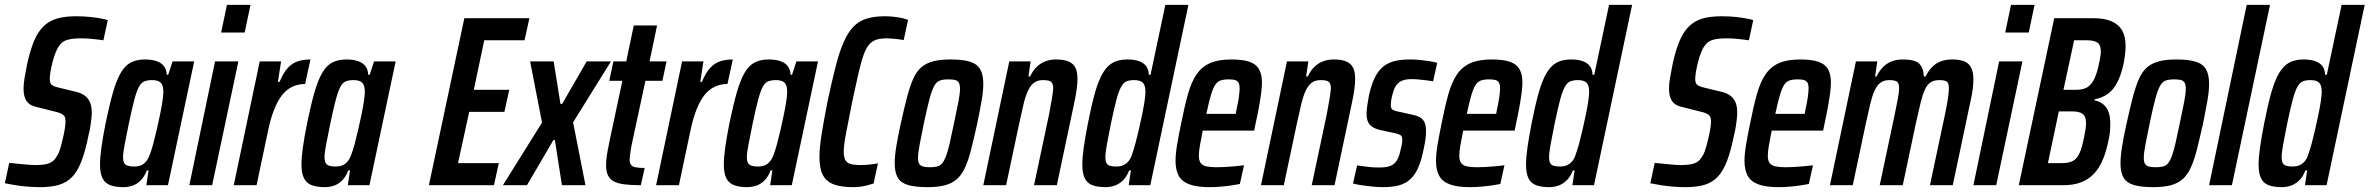

<svg xmlns="http://www.w3.org/2000/svg" viewBox="-35 -763 9762 791"><path d="M131 8Q107 8 80.5 6Q54 4 29 0Q4 -4 -15 -8L3 -92Q22 -90 42 -88Q62 -86 80.5 -84.5Q99 -83 112 -83Q132 -83 148.5 -85.5Q165 -88 177.5 -95.5Q190 -103 198 -118Q204 -125 209 -139Q214 -153 218.5 -170.5Q223 -188 227 -206Q231 -224 233 -239Q235 -254 235 -262Q235 -276 231 -283Q227 -290 217 -295Q207 -300 188 -304L109 -324Q85 -330 73.5 -348Q62 -366 62 -398Q62 -418 66.5 -444Q71 -470 77 -500Q90 -559 106.5 -597Q123 -635 147 -657Q171 -679 203 -687.5Q235 -696 278 -696Q311 -696 338 -693Q365 -690 383 -686.5Q401 -683 409 -680L391 -597Q384 -598 369.5 -600Q355 -602 336 -603.5Q317 -605 297 -605Q273 -605 256 -602Q239 -599 228.5 -593Q218 -587 210 -576Q202 -566 194.5 -547.5Q187 -529 181.5 -507.5Q176 -486 173 -467.5Q170 -449 170 -438Q170 -421 177 -414.5Q184 -408 203 -403L273 -386Q292 -382 307.5 -373.5Q323 -365 333 -347.5Q343 -330 343 -298Q343 -288 341.5 -274Q340 -260 337.5 -243.5Q335 -227 330 -207Q317 -142 301 -100Q285 -58 262.5 -34.5Q240 -11 208 -1.5Q176 8 131 8Z M474 8Q441 8 419.5 0Q398 -8 387.5 -28.5Q377 -49 377 -85Q377 -115 383 -157Q389 -199 400 -255Q416 -332 430.5 -382.5Q445 -433 462.5 -463Q480 -493 504 -505.5Q528 -518 562 -518Q591 -518 610.5 -511Q630 -504 640.5 -490.5Q651 -477 652 -455H658L676 -510H765L657 0H568L577 -61H570Q559 -33 543 -18Q527 -3 509 2.5Q491 8 474 8ZM517 -77Q534 -77 546 -82Q558 -87 567.5 -98.5Q577 -110 584 -131Q589 -144 596 -169.5Q603 -195 610 -225.5Q617 -256 623.5 -287Q630 -318 634 -344Q638 -370 638 -385Q638 -412 627 -422.5Q616 -433 592 -433Q573 -433 560 -428Q547 -423 537.5 -405.5Q528 -388 518.5 -352.5Q509 -317 496 -255Q485 -200 478.5 -167Q472 -134 472 -116Q472 -99 477 -91Q482 -83 492 -80Q502 -77 517 -77Z M876 -629 900 -743H997L973 -629ZM745 0 851 -510H947L839 0Z M928 0 1035 -510H1123L1110 -426H1117Q1132 -463 1150.5 -483Q1169 -503 1192 -510.5Q1215 -518 1244 -518L1222 -417Q1193 -417 1169 -405.5Q1145 -394 1127 -371Q1109 -348 1095 -313Q1081 -278 1071 -232L1022 0Z M1304 8Q1271 8 1249.5 0Q1228 -8 1217.5 -28.5Q1207 -49 1207 -85Q1207 -115 1213 -157Q1219 -199 1230 -255Q1246 -332 1260.5 -382.5Q1275 -433 1292.5 -463Q1310 -493 1334 -505.5Q1358 -518 1392 -518Q1421 -518 1440.5 -511Q1460 -504 1470.5 -490.5Q1481 -477 1482 -455H1488L1506 -510H1595L1487 0H1398L1407 -61H1400Q1389 -33 1373 -18Q1357 -3 1339 2.5Q1321 8 1304 8ZM1347 -77Q1364 -77 1376 -82Q1388 -87 1397.5 -98.5Q1407 -110 1414 -131Q1419 -144 1426 -169.5Q1433 -195 1440 -225.5Q1447 -256 1453.5 -287Q1460 -318 1464 -344Q1468 -370 1468 -385Q1468 -412 1457 -422.5Q1446 -433 1422 -433Q1403 -433 1390 -428Q1377 -423 1367.5 -405.5Q1358 -388 1348.5 -352.5Q1339 -317 1326 -255Q1315 -200 1308.5 -167Q1302 -134 1302 -116Q1302 -99 1307 -91Q1312 -83 1322 -80Q1332 -77 1347 -77Z M1732 0 1878 -688H2146L2126 -597H1960L1917 -393H2063L2043 -302H1898L1852 -91H2020L2000 0Z M2037 0 2198 -258 2149 -510H2246L2274 -335H2281L2382 -510H2482L2326 -259L2377 0H2280L2251 -186H2245L2136 0Z M2605 0Q2565 0 2537.5 -3.5Q2510 -7 2493.5 -16Q2477 -25 2469.5 -41Q2462 -57 2462 -82Q2462 -94 2463.5 -109Q2465 -124 2468.5 -143Q2472 -162 2477 -186L2529 -430H2475L2492 -510H2545L2576 -658H2672L2641 -510H2711L2694 -430H2624L2567 -165Q2565 -153 2563 -141Q2561 -129 2560 -120Q2559 -111 2559 -105Q2559 -93 2564 -85Q2569 -77 2582.5 -74Q2596 -71 2621 -71Z M2668 0 2775 -510H2863L2850 -426H2857Q2872 -463 2890.5 -483Q2909 -503 2932 -510.5Q2955 -518 2984 -518L2962 -417Q2933 -417 2909 -405.5Q2885 -394 2867 -371Q2849 -348 2835 -313Q2821 -278 2811 -232L2762 0Z M3044 8Q3011 8 2989.5 0Q2968 -8 2957.5 -28.5Q2947 -49 2947 -85Q2947 -115 2953 -157Q2959 -199 2970 -255Q2986 -332 3000.5 -382.5Q3015 -433 3032.5 -463Q3050 -493 3074 -505.5Q3098 -518 3132 -518Q3161 -518 3180.5 -511Q3200 -504 3210.5 -490.5Q3221 -477 3222 -455H3228L3246 -510H3335L3227 0H3138L3147 -61H3140Q3129 -33 3113 -18Q3097 -3 3079 2.5Q3061 8 3044 8ZM3087 -77Q3104 -77 3116 -82Q3128 -87 3137.5 -98.5Q3147 -110 3154 -131Q3159 -144 3166 -169.5Q3173 -195 3180 -225.5Q3187 -256 3193.5 -287Q3200 -318 3204 -344Q3208 -370 3208 -385Q3208 -412 3197 -422.5Q3186 -433 3162 -433Q3143 -433 3130 -428Q3117 -423 3107.5 -405.5Q3098 -388 3088.5 -352.5Q3079 -317 3066 -255Q3055 -200 3048.5 -167Q3042 -134 3042 -116Q3042 -99 3047 -91Q3052 -83 3062 -80Q3072 -77 3087 -77Z M3481 8Q3430 8 3399.5 -3.5Q3369 -15 3355 -42Q3341 -69 3341 -115Q3341 -155 3350 -211Q3359 -267 3374 -344Q3392 -428 3407.5 -488.5Q3423 -549 3440.5 -589Q3458 -629 3480.5 -652.5Q3503 -676 3534.5 -686Q3566 -696 3610 -696Q3629 -696 3647.5 -694Q3666 -692 3681.5 -688.5Q3697 -685 3706 -681L3688 -598Q3677 -600 3665 -601.5Q3653 -603 3641 -604Q3629 -605 3619 -605Q3594 -605 3577 -600Q3560 -595 3547 -581Q3534 -567 3523.5 -538.5Q3513 -510 3502 -462.5Q3491 -415 3476 -344Q3460 -265 3450.5 -214Q3441 -163 3441 -139Q3441 -115 3448 -103Q3455 -91 3470.5 -87Q3486 -83 3509 -83Q3527 -83 3547 -85Q3567 -87 3582 -90L3564 -7Q3554 -4 3539.5 0Q3525 4 3510 6Q3495 8 3481 8Z M3786 8Q3737 8 3707 -0.5Q3677 -9 3664 -30.5Q3651 -52 3651 -90Q3651 -119 3657.5 -159.5Q3664 -200 3676 -254Q3690 -318 3702 -363.5Q3714 -409 3727.5 -439Q3741 -469 3761 -486Q3781 -503 3810 -510.5Q3839 -518 3881 -518Q3931 -518 3960.5 -509Q3990 -500 4003 -478Q4016 -456 4016 -417Q4016 -388 4009 -348Q4002 -308 3991 -254Q3977 -191 3965.5 -146Q3954 -101 3940 -71Q3926 -41 3906 -24Q3886 -7 3857 0.5Q3828 8 3786 8ZM3796 -74Q3813 -74 3825.5 -77Q3838 -80 3846.5 -90Q3855 -100 3862.5 -120Q3870 -140 3877.5 -172.5Q3885 -205 3895 -254Q3907 -310 3913.5 -344Q3920 -378 3920 -397Q3920 -414 3915 -422.5Q3910 -431 3899.5 -433.5Q3889 -436 3872 -436Q3849 -436 3835.5 -430.5Q3822 -425 3812.5 -406.5Q3803 -388 3793.5 -352Q3784 -316 3771 -254Q3760 -200 3753.5 -166Q3747 -132 3747 -113Q3747 -96 3752 -88Q3757 -80 3768 -77Q3779 -74 3796 -74Z M4016 0 4123 -510H4211L4202 -448H4209Q4220 -472 4236 -487.5Q4252 -503 4272 -510.5Q4292 -518 4316 -518Q4349 -518 4368 -509.5Q4387 -501 4395.5 -484Q4404 -467 4404 -438Q4404 -419 4400.5 -393.5Q4397 -368 4390 -336L4319 0H4225L4287 -292Q4295 -334 4299 -359Q4303 -384 4304 -399Q4304 -413 4299.5 -420.5Q4295 -428 4286 -430.5Q4277 -433 4262 -433Q4240 -433 4225.5 -422.5Q4211 -412 4200.5 -390Q4190 -368 4182 -334.5Q4174 -301 4164 -255L4110 0Z M4520 8Q4487 8 4465.5 0Q4444 -8 4434 -28.5Q4424 -49 4424 -85Q4424 -115 4430 -157Q4436 -199 4447 -255Q4462 -332 4476.5 -382.5Q4491 -433 4509 -463Q4527 -493 4551 -505.5Q4575 -518 4609 -518Q4638 -518 4657.5 -511Q4677 -504 4687 -490.5Q4697 -477 4698 -455H4705L4766 -743H4861L4704 0H4615L4624 -61H4617Q4606 -33 4589.5 -18Q4573 -3 4555 2.5Q4537 8 4520 8ZM4564 -77Q4580 -77 4592 -82Q4604 -87 4614 -98.5Q4624 -110 4630 -131Q4635 -144 4642 -169.5Q4649 -195 4656 -225.5Q4663 -256 4669.5 -287Q4676 -318 4680 -344Q4684 -370 4684 -385Q4684 -412 4673 -422.5Q4662 -433 4638 -433Q4619 -433 4606.5 -428Q4594 -423 4584 -405.5Q4574 -388 4564.5 -352.5Q4555 -317 4542 -255Q4531 -200 4525 -167Q4519 -134 4519 -116Q4519 -99 4523.5 -91Q4528 -83 4538 -80Q4548 -77 4564 -77Z M4947 8Q4896 8 4865 -3.5Q4834 -15 4821 -39Q4808 -63 4808 -100Q4808 -129 4814.5 -167.5Q4821 -206 4831 -254Q4845 -325 4859 -375Q4873 -425 4894.5 -456.5Q4916 -488 4950 -503Q4984 -518 5038 -518Q5085 -518 5112.5 -508.5Q5140 -499 5152 -478Q5164 -457 5164 -423Q5164 -404 5160.5 -378Q5157 -352 5151.5 -321.5Q5146 -291 5138 -255L5132 -225H4920Q4913 -189 4908.5 -164Q4904 -139 4904 -121Q4904 -102 4911.5 -91.5Q4919 -81 4935.5 -77.5Q4952 -74 4978 -74Q4991 -74 5011 -75Q5031 -76 5052 -78Q5073 -80 5090 -82L5073 -5Q5059 -2 5038 1Q5017 4 4993.5 6Q4970 8 4947 8ZM4935 -294H5056L5059 -311Q5065 -337 5068.5 -361Q5072 -385 5072 -399Q5072 -415 5067 -423Q5062 -431 5052.5 -433.5Q5043 -436 5027 -436Q5007 -436 4993.5 -431.5Q4980 -427 4971 -413Q4962 -399 4953.5 -370.5Q4945 -342 4935 -294Z M5160 0 5267 -510H5355L5346 -448H5353Q5364 -472 5380 -487.5Q5396 -503 5416 -510.5Q5436 -518 5460 -518Q5493 -518 5512 -509.5Q5531 -501 5539.5 -484Q5548 -467 5548 -438Q5548 -419 5544.5 -393.5Q5541 -368 5534 -336L5463 0H5369L5431 -292Q5439 -334 5443 -359Q5447 -384 5448 -399Q5448 -413 5443.5 -420.5Q5439 -428 5430 -430.5Q5421 -433 5406 -433Q5384 -433 5369.5 -422.5Q5355 -412 5344.5 -390Q5334 -368 5326 -334.5Q5318 -301 5308 -255L5254 0Z M5663 8Q5641 8 5617.5 5.5Q5594 3 5573.5 0Q5553 -3 5539 -7L5556 -82Q5563 -80 5574 -79Q5585 -78 5598.5 -76Q5612 -74 5625 -73.5Q5638 -73 5649 -73Q5675 -73 5691.5 -79Q5708 -85 5718 -99.5Q5728 -114 5733 -137Q5737 -151 5739.5 -163.5Q5742 -176 5742 -187Q5742 -202 5734.5 -206.5Q5727 -211 5713 -214L5648 -228Q5621 -235 5608 -249.5Q5595 -264 5595 -294Q5595 -309 5598 -329Q5601 -349 5605 -371Q5615 -415 5629 -443.5Q5643 -472 5663.5 -488.5Q5684 -505 5711 -511.5Q5738 -518 5774 -518Q5794 -518 5814.5 -516Q5835 -514 5854 -511Q5873 -508 5886 -504L5869 -428Q5858 -430 5842 -432Q5826 -434 5810 -435.5Q5794 -437 5780 -437Q5760 -437 5745 -432Q5730 -427 5719.5 -414.5Q5709 -402 5703 -378Q5699 -365 5697 -353Q5695 -341 5695 -330Q5695 -316 5701.5 -311.5Q5708 -307 5722 -304L5786 -290Q5801 -287 5813.5 -280.5Q5826 -274 5833 -260.5Q5840 -247 5840 -222Q5840 -208 5837.5 -189Q5835 -170 5830 -148Q5821 -103 5808 -73Q5795 -43 5775.5 -25Q5756 -7 5729 0.5Q5702 8 5663 8Z M6020 8Q5969 8 5938 -3.5Q5907 -15 5894 -39Q5881 -63 5881 -100Q5881 -129 5887.5 -167.5Q5894 -206 5904 -254Q5918 -325 5932 -375Q5946 -425 5967.5 -456.5Q5989 -488 6023 -503Q6057 -518 6111 -518Q6158 -518 6185.5 -508.5Q6213 -499 6225 -478Q6237 -457 6237 -423Q6237 -404 6233.5 -378Q6230 -352 6224.5 -321.5Q6219 -291 6211 -255L6205 -225H5993Q5986 -189 5981.5 -164Q5977 -139 5977 -121Q5977 -102 5984.5 -91.5Q5992 -81 6008.5 -77.5Q6025 -74 6051 -74Q6064 -74 6084 -75Q6104 -76 6125 -78Q6146 -80 6163 -82L6146 -5Q6132 -2 6111 1Q6090 4 6066.5 6Q6043 8 6020 8ZM6008 -294H6129L6132 -311Q6138 -337 6141.5 -361Q6145 -385 6145 -399Q6145 -415 6140 -423Q6135 -431 6125.5 -433.5Q6116 -436 6100 -436Q6080 -436 6066.5 -431.5Q6053 -427 6044 -413Q6035 -399 6026.5 -370.5Q6018 -342 6008 -294Z M6348 8Q6315 8 6293.5 0Q6272 -8 6262 -28.5Q6252 -49 6252 -85Q6252 -115 6258 -157Q6264 -199 6275 -255Q6290 -332 6304.5 -382.5Q6319 -433 6337 -463Q6355 -493 6379 -505.5Q6403 -518 6437 -518Q6466 -518 6485.5 -511Q6505 -504 6515 -490.5Q6525 -477 6526 -455H6533L6594 -743H6689L6532 0H6443L6452 -61H6445Q6434 -33 6417.5 -18Q6401 -3 6383 2.5Q6365 8 6348 8ZM6392 -77Q6408 -77 6420 -82Q6432 -87 6442 -98.5Q6452 -110 6458 -131Q6463 -144 6470 -169.5Q6477 -195 6484 -225.5Q6491 -256 6497.5 -287Q6504 -318 6508 -344Q6512 -370 6512 -385Q6512 -412 6501 -422.5Q6490 -433 6466 -433Q6447 -433 6434.5 -428Q6422 -423 6412 -405.5Q6402 -388 6392.5 -352.5Q6383 -317 6370 -255Q6359 -200 6353 -167Q6347 -134 6347 -116Q6347 -99 6351.5 -91Q6356 -83 6366 -80Q6376 -77 6392 -77Z M6910 8Q6886 8 6859.5 6Q6833 4 6808 0Q6783 -4 6764 -8L6782 -92Q6801 -90 6821 -88Q6841 -86 6859.5 -84.5Q6878 -83 6891 -83Q6911 -83 6927.5 -85.5Q6944 -88 6956.5 -95.5Q6969 -103 6977 -118Q6983 -125 6988 -139Q6993 -153 6997.5 -170.5Q7002 -188 7006 -206Q7010 -224 7012 -239Q7014 -254 7014 -262Q7014 -276 7010 -283Q7006 -290 6996 -295Q6986 -300 6967 -304L6888 -324Q6864 -330 6852.5 -348Q6841 -366 6841 -398Q6841 -418 6845.5 -444Q6850 -470 6856 -500Q6869 -559 6885.5 -597Q6902 -635 6926 -657Q6950 -679 6982 -687.5Q7014 -696 7057 -696Q7090 -696 7117 -693Q7144 -690 7162 -686.5Q7180 -683 7188 -680L7170 -597Q7163 -598 7148.5 -600Q7134 -602 7115 -603.5Q7096 -605 7076 -605Q7052 -605 7035 -602Q7018 -599 7007.5 -593Q6997 -587 6989 -576Q6981 -566 6973.5 -547.5Q6966 -529 6960.5 -507.5Q6955 -486 6952 -467.5Q6949 -449 6949 -438Q6949 -421 6956 -414.5Q6963 -408 6982 -403L7052 -386Q7071 -382 7086.5 -373.5Q7102 -365 7112 -347.5Q7122 -330 7122 -298Q7122 -288 7120.5 -274Q7119 -260 7116.5 -243.5Q7114 -227 7109 -207Q7096 -142 7080 -100Q7064 -58 7041.5 -34.5Q7019 -11 6987 -1.5Q6955 8 6910 8Z M7291 8Q7240 8 7209 -3.5Q7178 -15 7165 -39Q7152 -63 7152 -100Q7152 -129 7158.5 -167.5Q7165 -206 7175 -254Q7189 -325 7203 -375Q7217 -425 7238.5 -456.5Q7260 -488 7294 -503Q7328 -518 7382 -518Q7429 -518 7456.5 -508.5Q7484 -499 7496 -478Q7508 -457 7508 -423Q7508 -404 7504.5 -378Q7501 -352 7495.5 -321.5Q7490 -291 7482 -255L7476 -225H7264Q7257 -189 7252.5 -164Q7248 -139 7248 -121Q7248 -102 7255.5 -91.5Q7263 -81 7279.5 -77.5Q7296 -74 7322 -74Q7335 -74 7355 -75Q7375 -76 7396 -78Q7417 -80 7434 -82L7417 -5Q7403 -2 7382 1Q7361 4 7337.5 6Q7314 8 7291 8ZM7279 -294H7400L7403 -311Q7409 -337 7412.5 -361Q7416 -385 7416 -399Q7416 -415 7411 -423Q7406 -431 7396.5 -433.5Q7387 -436 7371 -436Q7351 -436 7337.5 -431.5Q7324 -427 7315 -413Q7306 -399 7297.5 -370.5Q7289 -342 7279 -294Z M7504 0 7611 -510H7699L7690 -448H7696Q7708 -472 7723 -487Q7738 -502 7758 -510Q7778 -518 7804 -518Q7854 -518 7871.5 -501Q7889 -484 7891 -448H7898Q7910 -472 7925.5 -487.5Q7941 -503 7961.5 -510.5Q7982 -518 8008 -518Q8056 -518 8075.5 -498.5Q8095 -479 8095 -435Q8095 -417 8092 -394Q8089 -371 8082 -341L8010 0H7916L7978 -292Q7987 -335 7990.5 -360.5Q7994 -386 7994 -400Q7994 -421 7985 -427Q7976 -433 7955 -433Q7933 -433 7919 -424Q7905 -415 7895.5 -394.5Q7886 -374 7877.5 -339.5Q7869 -305 7858 -255L7804 0H7709L7771 -292Q7780 -335 7784.5 -360.5Q7789 -386 7789 -400Q7789 -421 7779.5 -427Q7770 -433 7749 -433Q7727 -433 7712.5 -422.5Q7698 -412 7688 -390Q7678 -368 7670 -334.5Q7662 -301 7652 -255L7598 0Z M8226 -629 8250 -743H8347L8323 -629ZM8095 0 8201 -510H8297L8189 0Z M8282 0 8428 -688H8590Q8634 -688 8663.5 -675.5Q8693 -663 8707.5 -638Q8722 -613 8722 -575Q8722 -556 8719.5 -536.5Q8717 -517 8713 -497Q8698 -431 8670.5 -397Q8643 -363 8594 -354V-350Q8618 -344 8632 -331.5Q8646 -319 8652.5 -299.5Q8659 -280 8659 -252Q8659 -240 8658 -226.5Q8657 -213 8654.5 -198.5Q8652 -184 8648 -168Q8639 -129 8625 -98Q8611 -67 8589.5 -45Q8568 -23 8537.5 -11.5Q8507 0 8465 0ZM8402 -91H8459Q8488 -91 8505 -100Q8522 -109 8532.5 -132.5Q8543 -156 8551 -198Q8555 -217 8557 -231Q8559 -245 8559 -255Q8559 -283 8545.5 -293.5Q8532 -304 8503 -304H8447ZM8466 -393H8519Q8542 -393 8558.5 -400.5Q8575 -408 8587.5 -428Q8600 -448 8609 -485Q8613 -504 8616.5 -520.5Q8620 -537 8620 -552Q8620 -577 8606.5 -587Q8593 -597 8563 -597H8510Z M8836 8Q8787 8 8757 -0.5Q8727 -9 8714 -30.5Q8701 -52 8701 -90Q8701 -119 8707.5 -159.5Q8714 -200 8726 -254Q8740 -318 8752 -363.5Q8764 -409 8777.5 -439Q8791 -469 8811 -486Q8831 -503 8860 -510.5Q8889 -518 8931 -518Q8981 -518 9010.5 -509Q9040 -500 9053 -478Q9066 -456 9066 -417Q9066 -388 9059 -348Q9052 -308 9041 -254Q9027 -191 9015.5 -146Q9004 -101 8990 -71Q8976 -41 8956 -24Q8936 -7 8907 0.5Q8878 8 8836 8ZM8846 -74Q8863 -74 8875.5 -77Q8888 -80 8896.5 -90Q8905 -100 8912.5 -120Q8920 -140 8927.5 -172.5Q8935 -205 8945 -254Q8957 -310 8963.5 -344Q8970 -378 8970 -397Q8970 -414 8965 -422.5Q8960 -431 8949.5 -433.5Q8939 -436 8922 -436Q8899 -436 8885.5 -430.5Q8872 -425 8862.5 -406.5Q8853 -388 8843.5 -352Q8834 -316 8821 -254Q8810 -200 8803.5 -166Q8797 -132 8797 -113Q8797 -96 8802 -88Q8807 -80 8818 -77Q8829 -74 8846 -74Z M9066 0 9221 -743H9317L9160 0Z M9366 8Q9333 8 9311.5 0Q9290 -8 9280 -28.5Q9270 -49 9270 -85Q9270 -115 9276 -157Q9282 -199 9293 -255Q9308 -332 9322.5 -382.5Q9337 -433 9355 -463Q9373 -493 9397 -505.5Q9421 -518 9455 -518Q9484 -518 9503.5 -511Q9523 -504 9533 -490.5Q9543 -477 9544 -455H9551L9612 -743H9707L9550 0H9461L9470 -61H9463Q9452 -33 9435.5 -18Q9419 -3 9401 2.5Q9383 8 9366 8ZM9410 -77Q9426 -77 9438 -82Q9450 -87 9460 -98.5Q9470 -110 9476 -131Q9481 -144 9488 -169.5Q9495 -195 9502 -225.5Q9509 -256 9515.5 -287Q9522 -318 9526 -344Q9530 -370 9530 -385Q9530 -412 9519 -422.5Q9508 -433 9484 -433Q9465 -433 9452.5 -428Q9440 -423 9430 -405.5Q9420 -388 9410.5 -352.5Q9401 -317 9388 -255Q9377 -200 9371 -167Q9365 -134 9365 -116Q9365 -99 9369.5 -91Q9374 -83 9384 -80Q9394 -77 9410 -77Z"/></svg>

Font: Saira ExtraCondensed SemiBold
Style: Italic
Weight: 600
Width: 2
Italic angle: -12°
Designer: Hector Gatti with collaboration of the Omnibus-Type team
Foundry: Omnibus-Type
Version: Version 1.101